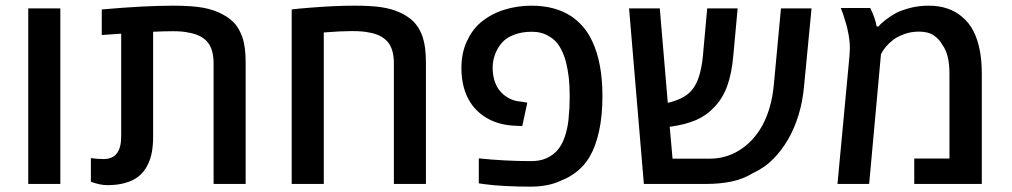

<svg xmlns="http://www.w3.org/2000/svg" viewBox="-20 -661 3636 690"><path d="M81.5 0V-630.9H196.8V0Z M365.7 4.4Q339.8 4.4 306.6 -7.8V-92.8Q329.6 -89.4 352.5 -89.4Q415.5 -89.4 415.5 -170.4V-540Q397.9 -539.1 380.6 -537.6Q363.3 -536.1 345.7 -535.2V-627Q421.9 -633.8 485.8 -637.2Q549.8 -640.6 601.1 -640.6Q669.9 -640.6 710.7 -633.1Q751.5 -625.5 781.7 -608.4Q807.6 -594.7 824 -575.9Q840.3 -557.1 850.6 -528.3Q856.9 -510.3 859.9 -487.3Q862.8 -464.4 862.8 -437V0H747.6V-433.1Q747.6 -484.4 725.3 -510.3Q703.1 -536.1 659.2 -543.5Q637.7 -548.8 602.5 -548.8Q568.4 -548.8 530.3 -546.9V-170.4Q530.3 -140.6 526.1 -116.2Q522 -91.8 511.7 -70.8Q499 -43 477.1 -26.4Q437 4.4 365.7 4.4Z M1028.3 0V-627Q1039.6 -628.4 1055.7 -630.1Q1071.8 -631.8 1093.3 -633.3Q1182.6 -640.6 1254.9 -640.6Q1312 -640.6 1349.1 -635.3Q1386.2 -629.9 1415.5 -616.7Q1445.8 -603.5 1465.3 -584.2Q1484.9 -564.9 1496.6 -534.7Q1504.4 -512.7 1507.6 -488.5Q1510.7 -464.4 1510.7 -433.6V0H1395.5V-433.6Q1395.5 -484.9 1372.8 -511Q1350.1 -537.1 1305.2 -544.4Q1283.2 -549.3 1245.1 -549.3Q1226.1 -549.3 1200.4 -548.1Q1174.8 -546.9 1143.6 -544.4V0Z M1886.2 9.8Q1838.4 9.8 1793.7 7.3Q1749 4.9 1722.7 1L1700.7 -2V-91.8Q1795.4 -82 1889.2 -82Q1919.9 -82 1942.9 -92Q1965.8 -102.1 1981 -118.7Q1999 -138.2 2009.3 -168.2Q2019.5 -198.2 2022.9 -230Q2025.4 -253.9 2026.4 -272.9Q2027.3 -292 2027.3 -315.4Q2027.3 -353 2024.2 -381.3Q2021 -409.7 2013.7 -439Q2005.9 -468.8 1991.5 -492.9Q1977.1 -517.1 1953.6 -530.3Q1926.8 -546.9 1892.1 -546.9Q1857.4 -546.9 1832 -537.8Q1806.6 -528.8 1791.5 -515.1Q1772.9 -498 1761.7 -472.2Q1750.5 -446.3 1750.5 -418Q1750.5 -356 1787.6 -322.8Q1816.4 -297.9 1852.5 -295.9L1875 -292L1856.9 -208L1833 -209Q1778.3 -210.9 1736.3 -232.9Q1695.3 -254.9 1670.9 -292Q1638.2 -342.3 1638.2 -417Q1638.2 -469.2 1657 -511Q1675.8 -552.7 1705.6 -578.6Q1742.7 -610.4 1790.5 -625.5Q1838.4 -640.6 1889.6 -640.6Q1975.6 -640.6 2033.7 -602.1Q2055.7 -587.4 2075.2 -564.9Q2094.7 -542.5 2108.4 -512.7Q2145 -435.5 2145 -315.4Q2145 -244.1 2132.8 -189.2Q2120.6 -134.3 2099.1 -97.7Q2080.6 -66.4 2054 -45.2Q2027.3 -23.9 1997.6 -12.7Q1952.1 9.8 1886.2 9.8Z M2293.9 0 2240.7 -630.9H2351.1L2379.9 -291.5Q2404.3 -296.9 2427.2 -307.6Q2450.2 -318.4 2465.3 -335.9Q2483.4 -356.9 2492.9 -389.2Q2502.4 -421.4 2505.9 -458.5L2521.5 -630.9H2630.9L2615.2 -460Q2609.9 -399.4 2594.2 -354.2Q2578.6 -309.1 2547.4 -276.4Q2519.5 -246.1 2481.7 -229.7Q2443.8 -213.4 2391.6 -206.1Q2390.6 -206.1 2389.4 -206.1Q2388.2 -206.1 2386.7 -206.1L2397 -90.8H2530.8Q2589.4 -90.8 2638.9 -122.1Q2688.5 -153.3 2720.7 -211.9Q2752.9 -272.9 2760.7 -354L2786.6 -630.9H2896.5L2869.6 -351.6Q2864.7 -296.4 2849.9 -248Q2835 -199.7 2812 -159.7Q2788.6 -119.6 2758.3 -89.1Q2728 -58.6 2686.5 -39.1Q2649.9 -17.1 2608.2 -8.5Q2566.4 0 2520 0Z M2989.7 0 3031.7 -448.2Q3032.7 -460 3033.4 -469.5Q3034.2 -479 3034.2 -488.3Q3034.2 -518.1 3026.4 -552.2Q3024.9 -562.5 3018.8 -581.3Q3012.7 -600.1 3010.3 -608.9Q3008.3 -614.7 3006.1 -620.6Q3003.9 -626.5 3001.5 -632.3H3107.4Q3125.5 -596.2 3130.4 -565.9H3137.2Q3144 -575.2 3163.3 -590.1Q3182.6 -605 3201.2 -614.7Q3220.7 -624.5 3251.2 -632.6Q3281.7 -640.6 3317.9 -640.6Q3354.5 -640.6 3384 -630.6Q3413.6 -620.6 3435.1 -602.5Q3462.9 -580.6 3479.5 -546.9Q3508.3 -488.3 3508.3 -397V0H3265.6V-91.3H3392.1V-397Q3392.1 -465.3 3367.2 -499Q3356 -520 3335.9 -533.7Q3315.9 -547.4 3282.7 -547.4Q3254.4 -547.4 3230.7 -538.8Q3207 -530.3 3191.4 -519Q3160.2 -495.1 3146 -466.3L3103.5 0Z"/></svg>

Font: Open Sans SemiBold
Style: Regular
Weight: 600
Designer: Monotype Design Team
Foundry: Monotype Imaging Inc.
Version: Version 3.003; ttfautohint (v1.8.4)